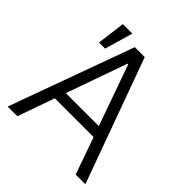

<svg xmlns="http://www.w3.org/2000/svg" viewBox="-201 -889 1029 1029"><g transform="rotate(45 313.0 -374.5)"><path d="M18.6 0 275.4 -707H350.6L607.4 0H534.2L460 -210H166L91.8 0ZM438 -271.5 315.4 -617.2H310.5L188 -271.5ZM142.6 -749H214.8L168 -588.9H122.1Z"/></g></svg>

Font: Pretendard JP Light
Style: Regular
Weight: 300
Designer: Base glyphs from Inter by Rasmus Andersson; Hangeul glyphs from Noto Sans CJK(Source Han Sans) by Jang Soo-young and Kan
Foundry: Kil Hyung-jin
Version: Version 1.309